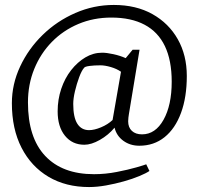

<svg xmlns="http://www.w3.org/2000/svg" viewBox="-20 -649 802 776"><path d="M340 107Q246 107 176 65.5Q106 24 67 -52Q28 -128 28 -232Q28 -309 61.5 -380.5Q95 -452 152.5 -508Q210 -564 284.5 -596.5Q359 -629 440 -629Q530 -629 596 -592Q662 -555 698.5 -490.5Q735 -426 735 -342Q735 -256 711.5 -192.5Q688 -129 645 -94.5Q602 -60 543 -60Q506 -60 478.5 -80Q451 -100 443 -133Q418 -103 383.5 -83.5Q349 -64 321 -64Q272 -64 242.5 -100.5Q213 -137 213 -199Q213 -247 227.5 -290Q242 -333 267.5 -365.5Q293 -398 325 -417Q357 -436 393 -436Q411 -436 438.5 -430Q466 -424 488 -414L516 -448H544L501 -188Q500 -183 499 -174Q498 -165 498 -159Q498 -134 513 -120Q528 -106 554 -106Q608 -106 641 -165Q674 -224 674 -319Q674 -405 646.5 -462.5Q619 -520 564.5 -549Q510 -578 430 -578Q358 -578 296.5 -552Q235 -526 189.5 -479.5Q144 -433 118.5 -370.5Q93 -308 93 -235Q93 -93 162.5 -19Q232 55 360 55Q406 55 452 46Q498 37 531 27.5Q564 18 571 15L584 42Q571 51 543.5 62.5Q516 74 480.5 84Q445 94 408.5 100.5Q372 107 340 107ZM340 -123Q361 -123 388.5 -134.5Q416 -146 435 -164L469 -359Q452 -371 428 -378Q404 -385 386 -385Q361 -385 342 -382.5Q323 -380 320 -375Q310 -364 300 -337Q290 -310 283 -280.5Q276 -251 276 -229Q276 -175 292.5 -149Q309 -123 340 -123Z"/></svg>

Font: Faustina Light Light
Style: Italic
Weight: 300
Italic angle: -8°
Version: Version 1.200